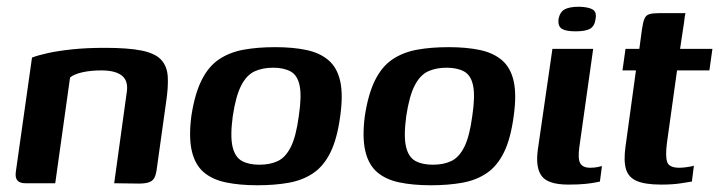

<svg xmlns="http://www.w3.org/2000/svg" viewBox="-20 -544 2135 570"><path d="M55 0Q22 0 27 -34L75 -373Q93 -380 122.5 -386.5Q152 -393 194.5 -397.5Q237 -402 291 -402Q360 -402 400 -394Q440 -386 458 -367Q476 -348 478 -317Q480 -286 473 -240L446 -47Q444 -29 439.5 -18.5Q435 -8 424 -3.5Q413 1 392 1L319 0L356 -268Q362 -303 342.5 -319Q323 -335 281 -335Q250 -335 225 -329.5Q200 -324 188 -314L144 0Z M744 6Q691 6 650.5 -2.5Q610 -11 584.5 -33Q559 -55 549.5 -95.5Q540 -136 548 -199Q558 -265 578.5 -306Q599 -347 630.5 -368Q662 -389 703.5 -396.5Q745 -404 797 -404Q850 -404 890 -395.5Q930 -387 955.5 -365Q981 -343 990 -303Q999 -263 990 -199Q981 -132 961 -91.5Q941 -51 910 -30Q879 -9 837.5 -1.5Q796 6 744 6ZM750 -55Q782 -55 805 -66Q828 -77 843.5 -108Q859 -139 867 -199Q876 -259 869.5 -290Q863 -321 842.5 -332Q822 -343 791 -343Q759 -343 735.5 -332Q712 -321 696 -290Q680 -259 671 -199Q663 -139 670.5 -108Q678 -77 698.5 -66Q719 -55 750 -55Z M1259 6Q1206 6 1165.5 -2.5Q1125 -11 1099.5 -33Q1074 -55 1064.5 -95.5Q1055 -136 1063 -199Q1073 -265 1093.5 -306Q1114 -347 1145.5 -368Q1177 -389 1218.5 -396.5Q1260 -404 1312 -404Q1365 -404 1405 -395.5Q1445 -387 1470.5 -365Q1496 -343 1505 -303Q1514 -263 1505 -199Q1496 -132 1476 -91.5Q1456 -51 1425 -30Q1394 -9 1352.5 -1.5Q1311 6 1259 6ZM1265 -55Q1297 -55 1320 -66Q1343 -77 1358.5 -108Q1374 -139 1382 -199Q1391 -259 1384.5 -290Q1378 -321 1357.5 -332Q1337 -343 1306 -343Q1274 -343 1250.5 -332Q1227 -321 1211 -290Q1195 -259 1186 -199Q1178 -139 1185.5 -108Q1193 -77 1213.5 -66Q1234 -55 1265 -55Z M1667 4Q1607 4 1588 -21.5Q1569 -47 1577 -102L1620 -399H1741L1700 -108Q1695 -73 1702.5 -59.5Q1710 -46 1732 -46Q1744 -46 1754 -48Q1764 -50 1767 -51L1761 -5Q1756 -4 1746 -2Q1736 0 1717 2Q1698 4 1667 4ZM1689 -451Q1660 -451 1648 -458.5Q1636 -466 1638 -487Q1642 -508 1656 -516Q1670 -524 1700 -524Q1728 -523 1740 -515.5Q1752 -508 1748 -487Q1745 -466 1731.5 -458.5Q1718 -451 1689 -451Z M1943 4Q1896 4 1871 -6.5Q1846 -17 1838.5 -41.5Q1831 -66 1837 -109L1868 -335H1828L1837 -399H1878L1886 -458Q1889 -479 1893.5 -489Q1898 -499 1908 -502Q1918 -505 1937 -505H2015Q2014 -502 2013 -495.5Q2012 -489 2011 -479L1999 -399H2095L2086 -335H1990L1960 -120Q1955 -81 1960.5 -63.5Q1966 -46 1997 -46Q2007 -46 2020.5 -48Q2034 -50 2040 -52L2034 -5Q2027 -4 2002.5 0Q1978 4 1943 4Z"/></svg>

Font: Genos Thin SemiBold
Style: Italic
Weight: 600
Italic angle: -8°
Version: Version 1.010